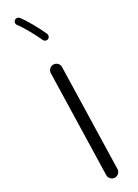

<svg xmlns="http://www.w3.org/2000/svg" viewBox="-280 -1050 792 1100"><g transform="rotate(-30 116.0 -500.5)"><path d="M109.4 36.6Q94.2 36.1 83.7 25.1Q73.2 14.2 73.2 -1L90.3 -665.5Q90.8 -680.7 101.8 -691.2Q112.8 -701.7 127.9 -701.2Q143.1 -700.7 153.6 -689.9Q164.1 -679.2 163.6 -664.1L146.5 0.5Q146 15.6 135.3 26.1Q124.5 36.6 109.4 36.6ZM64.5 -1032.2Q71.3 -1037.6 80.3 -1036.6Q89.4 -1035.6 94.7 -1028.8Q118.2 -999 142.8 -954.3Q167.5 -909.7 185.1 -871.1Q188.5 -863.3 185.3 -854.7Q182.1 -846.2 173.8 -842.3Q166 -838.9 157.5 -842.3Q148.9 -845.7 145.5 -853.5Q128.9 -890.1 104.7 -933.3Q80.6 -976.6 60.5 -1002Q55.2 -1008.8 56.4 -1017.8Q57.6 -1026.9 64.5 -1032.2Z"/></g></svg>

Font: Mikhak Regular
Style: Regular
Weight: 400
Designer: Amin Abedi
Version: Version 3.3